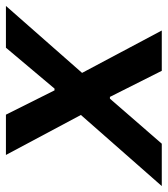

<svg xmlns="http://www.w3.org/2000/svg" viewBox="-16 -587 566 648"><g transform="rotate(-90 267.0 -263.0)"><path d="M-37 0H106L258 -175H264L352 0H488L345 -269L571 -526H430L292 -362H286L204 -526H68L203 -273Z"/></g></svg>

Font: Archivo SemiBold
Style: Italic
Weight: 600
Italic angle: -10°
Designer: Hector Gatti
Foundry: Omnibus-Type
Version: Version 2.001